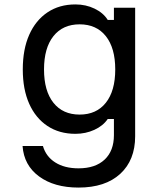

<svg xmlns="http://www.w3.org/2000/svg" viewBox="-20 -633 740 868"><path d="M591 -17Q591 91 523.5 153Q456 215 335 215Q225 215 156.5 164.5Q88 114 82 27H174Q188 75 230 101.5Q272 128 335 128Q411 128 453 88.5Q495 49 495 -22V-95H467Q446 -64 406.5 -46Q367 -28 321 -28Q248 -28 194.5 -63.5Q141 -99 112 -164Q83 -229 83 -319Q83 -410 112 -475.5Q141 -541 194.5 -577Q248 -613 321 -613Q368 -613 407.5 -594Q447 -575 467 -543H495V-598H591ZM179 -319Q179 -222 221.5 -168.5Q264 -115 340 -115Q416 -115 458.5 -168.5Q501 -222 501 -319Q501 -416 458.5 -469.5Q416 -523 340 -523Q264 -523 221.5 -469.5Q179 -416 179 -319Z"/></svg>

Font: Martian Mono Light
Style: Regular
Weight: 300
Monospace: yes
Designer: Roman Shamin
Foundry: Evil Martians
Version: Version 1.000; ttfautohint (v1.8.4.7-5d5b)